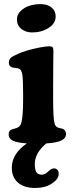

<svg xmlns="http://www.w3.org/2000/svg" viewBox="-20 -702 364 953"><path d="M64 -605.5Q64 -629.4 82.5 -647.5Q101.1 -665.5 127 -673.6Q152.8 -681.6 181.2 -681.6Q215.3 -681.6 235.8 -664.8Q256.3 -647.9 256.3 -620.6Q256.3 -585.9 221.4 -563.5Q186.5 -541 139.2 -541Q107.4 -541 85.7 -558.6Q64 -576.2 64 -605.5ZM38.6 130.9Q38.1 62 113.3 9.8Q66.4 6.8 44.7 -3.4Q22.9 -13.7 22.9 -33.7Q22.9 -52.2 35.2 -58.1Q39.6 -60.5 48.8 -62.5Q58.1 -64.5 62 -66.4Q79.1 -72.3 84.5 -87.9Q94.7 -118.7 94.7 -205.6V-236.8Q94.7 -302.2 91.3 -328.4Q87.9 -354.5 75.7 -360.4Q67.9 -363.8 55.4 -365Q43 -366.2 39.6 -367.7Q23.9 -374 23.9 -390.6Q23.9 -406.7 33.9 -415.3Q43.9 -423.8 74.7 -437Q105 -450.2 153.3 -461.2Q201.7 -472.2 225.1 -472.2Q236.8 -472.2 241 -467.3Q245.1 -462.4 245.1 -450.2Q245.1 -443.8 244.4 -396.5Q243.7 -349.1 243.7 -266.1V-209.5Q243.7 -116.7 250.5 -91.3Q254.4 -72.8 268.6 -68.4Q273.4 -66.4 281.5 -64.9Q289.6 -63.5 293.9 -61.5Q307.6 -53.2 307.6 -36.6Q307.6 -15.6 283.9 -4.4Q260.3 6.8 210 9.8Q152.8 57.1 152.8 111.8Q152.8 140.1 160.6 152.6Q168.5 165 187.5 165Q203.1 165 219.2 149.4Q235.4 133.8 247.1 133.8Q258.3 133.8 264.9 140.9Q271.5 147.9 271.5 160.2Q271.5 186.5 238 208.7Q204.6 231 154.8 231Q99.1 231 68.8 204.1Q38.6 177.2 38.6 130.9Z"/></svg>

Font: Cooper*
Style: Bold
Weight: 700
Designer: Owen Earl
Foundry: indestructible type*
Version: Version 0.001